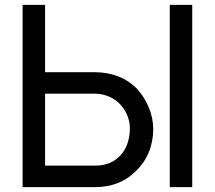

<svg xmlns="http://www.w3.org/2000/svg" viewBox="-20 -770 884 790"><path d="M610.5 -236.5Q608.5 -131 536.5 -63.5Q471.5 0 370 0H73V-750H165.5V-473H370Q422.5 -473 468 -455Q513.5 -437 547 -401Q576 -368 593.2 -325.8Q610.5 -283.5 610.5 -236.5ZM481.5 -332.5Q461.5 -358 431.8 -371.2Q402 -384.5 372 -384.5H165.5V-88.5H372Q436.5 -88.5 475 -130Q495 -151 504.8 -180.8Q514.5 -210.5 514.5 -240.5Q514.5 -266 505.8 -289.8Q497 -313.5 481.5 -332.5ZM771 -750V0H678.5V-750Z"/></svg>

Font: Russisch Sans Medium
Style: Regular
Weight: 500
Width: 4
Designer: Michael Sharanda (font) & Cristiano Sobral (main changes)
Foundry: Michael Sharanda
Version: Version 2.00;September 8, 2020;FontCreator 13.0.0.2681 64-bi